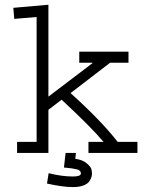

<svg xmlns="http://www.w3.org/2000/svg" viewBox="-20 -634 626 796"><path d="M35.2 -601.6 180.7 -614.3V-233.4L363.3 -372.1V-374H308.6V-419.9H512.7V-374H436.5L272.5 -248Q398.4 -134.8 467.8 -45.9H549.8V0H346.7V-45.9H409.2Q358.4 -106.4 235.4 -220.7L180.7 -178.7V0H50.8V-45.9H131.8V-563.5L39.1 -555.7ZM294.9 0 292 24.4Q322.3 28.3 339.4 43Q356.4 57.6 358.9 67.4Q361.3 77.1 361.3 85Q361.3 91.8 359.4 99.1Q357.4 106.4 350.6 117.2Q343.8 127.9 326.2 134.8Q308.6 141.6 282.2 141.6Q240.2 141.6 174.8 127L181.6 84Q236.3 97.7 282.2 97.7Q315.4 97.7 315.4 85Q315.4 72.3 298.3 67.9Q281.2 63.5 245.1 60.5L252 0Z"/></svg>

Font: Thabit
Style: Regular
Weight: 500
Designer: Regenerated by Nadim Shaikli
Foundry: MAK Alagha
Version: 0.01